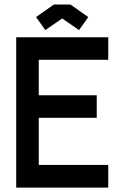

<svg xmlns="http://www.w3.org/2000/svg" viewBox="-20 -853 565 873"><path d="M156.2 -317.4V-103H472.2V0H53.7V-683.6H472.2V-581.1H156.2V-419.9H419.9V-317.4ZM300.3 -832.5 381.3 -775.4 339.4 -716.3 262.7 -769 186 -716.3 144 -775.4 225.1 -832.5Z"/></svg>

Font: Anka/Coder Condensed
Style: Bold
Weight: 700
Width: 4
Monospace: yes
Version: Version 001.100